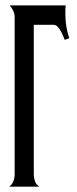

<svg xmlns="http://www.w3.org/2000/svg" viewBox="-20 -704 292 724"><path d="M14.6 0Q25.9 -8.3 30.5 -20.8Q35.2 -33.2 35.2 -46.4V-639.6Q35.2 -652.3 29.8 -663.3Q24.4 -674.3 17.1 -683.6H227.5Q225.1 -652.8 228 -621.3Q231 -589.8 241.2 -560.1L224.1 -553.7Q221.7 -559.6 217.8 -569.1Q213.9 -578.6 208.7 -587.6Q203.6 -596.7 197 -603.5Q190.4 -610.4 182.6 -610.4H107.4V-46.4Q107.4 -33.2 111.8 -20.5Q116.2 -7.8 128.9 0Z"/></svg>

Font: XAYAX
Style: Regular
Weight: 400
Designer: Peter Wiegel
Foundry: Peter Wiegel
Version: Version 1.000 2009 initial release